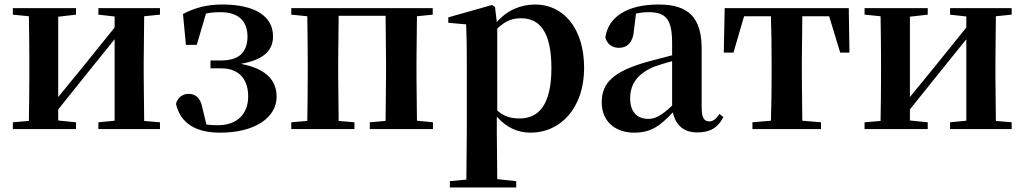

<svg xmlns="http://www.w3.org/2000/svg" viewBox="-20 -572 4542 851"><path d="M416 -507 488 -499V-450L346 -274L238 -142V-498L317 -507V-536H37V-507L108 -500C109 -442 110 -357 110 -301V-235C110 -179 109 -94 108 -36L37 -30V0H317V-30L238 -38V-87L375 -258L488 -398V-37L416 -30V0H689V-30L619 -36L617 -235V-301L619 -500L689 -507V-536H416Z M956 16C1113 16 1206 -53 1206 -143C1206 -212 1165 -267 1047 -289C1152 -307 1191 -351 1190 -412C1190 -500 1110 -552 966 -552C899 -552 847 -539 791 -510L804 -373H852L893 -512C912 -516 933 -518 957 -518C1034 -518 1076 -482 1077 -411C1077 -342 1041 -304 960 -304H913V-269H961C1047 -269 1080 -212 1080 -145C1080 -66 1030 -17 946 -17C926 -17 910 -18 895 -20L877 -94C868 -142 844 -156 815 -156C792 -156 768 -142 760 -112C779 -27 846 16 956 16Z M1271 -507 1342 -500C1343 -442 1344 -357 1344 -301V-235C1344 -179 1343 -94 1342 -36L1271 -30V0H1551V-30L1481 -36L1479 -235V-301L1481 -502H1689L1691 -301V-235L1689 -36L1619 -30V0H1899V-30L1828 -37L1826 -235V-301L1828 -500L1898 -507V-536H1271Z M2332 16C2464 16 2569 -93 2569 -271C2569 -449 2475 -552 2353 -552C2289 -552 2229 -528 2182 -474L2174 -541L2161 -550L1967 -495V-471L2046 -464C2048 -415 2049 -375 2049 -309V14L2047 224L1974 231V259H2268V231L2184 222L2182 13V-55C2226 -5 2277 16 2332 16ZM2184 -445C2223 -483 2255 -491 2290 -491C2373 -491 2424 -429 2424 -270C2424 -104 2365 -47 2284 -47C2245 -47 2215 -55 2184 -82Z M3070 15C3126 15 3162 -5 3186 -53L3169 -67C3151 -41 3139 -34 3124 -34C3102 -34 3090 -48 3090 -95V-356C3090 -494 3032 -552 2899 -552C2758 -552 2676 -496 2663 -406C2671 -376 2693 -360 2724 -360C2758 -360 2786 -382 2790 -439L2799 -512C2819 -516 2836 -518 2854 -518C2931 -518 2959 -488 2959 -381V-327L2849 -298C2697 -255 2647 -204 2647 -118C2647 -34 2707 16 2791 16C2867 16 2908 -16 2962 -74C2975 -18 3009 15 3070 15ZM2959 -104C2910 -57 2881 -45 2854 -45C2805 -45 2773 -75 2773 -136C2773 -203 2810 -248 2881 -277C2901 -284 2929 -293 2959 -301Z M3396 0H3619V-30L3536 -37L3534 -235V-301L3536 -500H3655L3704 -339H3745L3742 -536H3192L3188 -339H3231L3278 -500H3397C3399 -443 3400 -357 3400 -301V-235C3400 -179 3399 -95 3397 -37L3315 -30V0Z M4191 -507 4263 -499V-450L4121 -274L4013 -142V-498L4092 -507V-536H3812V-507L3883 -500C3884 -442 3885 -357 3885 -301V-235C3885 -179 3884 -94 3883 -36L3812 -30V0H4092V-30L4013 -38V-87L4150 -258L4263 -398V-37L4191 -30V0H4464V-30L4394 -36L4392 -235V-301L4394 -500L4464 -507V-536H4191Z"/></svg>

Font: GenRyuMin2 TW B
Style: Regular
Weight: 700
Version: Version 2.100;PS 2.1;hotconv 16.6.51;makeotf.lib2.5.65220 DE